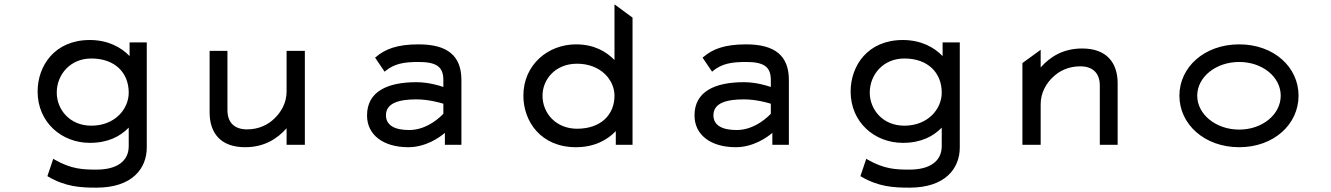

<svg xmlns="http://www.w3.org/2000/svg" viewBox="-20 -666 6120 883"><path d="M241 -240C241 -323 303 -397 400 -397C509 -397 572 -331 572 -240C572 -164 508 -88 400 -88C299 -88 241 -164 241 -240ZM153 -245C153 -103 264 -9 393 -9C476 -9 532 -38 572 -79V6C572 75 518 114 424 114C361 114 308 112 231 68L225 64L198 144L201 146C282 193 349 197 424 197C588 197 655 109 655 12V-471H576V-408C538 -448 477 -482 393 -482C231 -482 153 -363 153 -245Z M944 -149C944 -54 995 11 1107 11C1196 11 1255 -28 1298 -76V0H1382V-432H1298V-245C1298 -192 1272 -149 1241 -120C1213 -93 1171 -71 1116 -71C1054 -71 1026 -107 1026 -159V-432H944Z M1705 -401 1749 -336 1753 -340C1793 -372 1834 -381 1905 -381C1987 -381 2019 -359 2019 -298V-266C2002 -272 1951 -288 1895 -288C1763 -288 1668 -246 1668 -135C1668 -46 1742 11 1858 11C1938 11 2002 -34 2026 -55V0H2102V-298C2102 -409 2039 -462 1905 -462C1806 -462 1751 -440 1709 -404ZM1755 -136C1755 -193 1817 -209 1895 -209C1950 -209 2003 -194 2019 -189V-143C2010 -133 1947 -68 1862 -68C1796 -68 1755 -89 1755 -136Z M2812 -63V0H2889V-585L2806 -646V-390C2768 -429 2712 -462 2629 -462C2500 -462 2387 -368 2387 -226C2387 -108 2467 11 2629 11C2713 11 2773 -22 2812 -63ZM2806 -226C2806 -138 2743 -74 2634 -74C2537 -74 2475 -145 2475 -226C2475 -300 2533 -373 2634 -373C2742 -373 2806 -299 2806 -226Z M3211 -401 3255 -336 3259 -340C3299 -372 3340 -381 3411 -381C3493 -381 3525 -359 3525 -298V-266C3508 -272 3457 -288 3401 -288C3269 -288 3174 -246 3174 -135C3174 -46 3248 11 3364 11C3444 11 3508 -34 3532 -55V0H3608V-298C3608 -409 3545 -462 3411 -462C3312 -462 3257 -440 3215 -404ZM3261 -136C3261 -193 3323 -209 3401 -209C3456 -209 3509 -194 3525 -189V-143C3516 -133 3453 -68 3368 -68C3302 -68 3261 -89 3261 -136Z M3980 -240C3980 -323 4042 -397 4139 -397C4248 -397 4311 -331 4311 -240C4311 -164 4247 -88 4139 -88C4038 -88 3980 -164 3980 -240ZM3892 -245C3892 -103 4003 -9 4132 -9C4215 -9 4271 -38 4311 -79V6C4311 75 4257 114 4163 114C4100 114 4047 112 3970 68L3964 64L3937 144L3940 146C4021 193 4088 197 4163 197C4327 197 4394 109 4394 12V-471H4315V-408C4277 -448 4216 -482 4132 -482C3970 -482 3892 -363 3892 -245Z M5120 -283C5120 -378 5069 -443 4957 -443C4868 -443 4809 -404 4766 -356V-437L4682 -376V0H4766V-187C4766 -240 4792 -283 4823 -312C4851 -339 4893 -361 4948 -361C5010 -361 5038 -325 5038 -273V0H5120Z M5679 -381C5786 -381 5870 -312 5870 -226C5870 -140 5786 -70 5679 -70C5572 -70 5486 -140 5486 -226C5486 -312 5572 -381 5679 -381ZM5679 11C5839 11 5952 -95 5952 -226C5952 -357 5839 -462 5679 -462C5519 -462 5404 -357 5404 -226C5404 -95 5519 11 5679 11Z"/></svg>

Font: Charger Monospace
Style: Regular
Weight: 400
Designer: Jasper
Foundry: Cannot Into Space Fonts
Version: Version 0.980